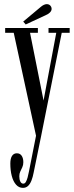

<svg xmlns="http://www.w3.org/2000/svg" viewBox="-20 -659 358 930"><path d="M91 251Q71.5 251 57.8 235.5Q44 220 37 193.2Q30 166.5 30 133Q30 109 38.2 96.2Q46.5 83.5 61.5 83.5Q77 83.5 85 95.5Q93 107.5 93 126.5Q93 140.5 88 151.2Q83 162 78.2 172Q73.5 182 73.5 195Q73.5 210.5 78.5 220.5Q83.5 230.5 93 230.5Q100.5 230.5 105.2 222.2Q110 214 113.8 200.2Q117.5 186.5 120.5 170.5L154.5 -1.5L46.5 -500H5V-523.5H163.5V-500H125.5L191 -172L252.5 -500H215V-523.5H317.5V-500H279L178.5 3.5L143 177Q139 198.5 132.5 215.2Q126 232 116 241.5Q106 251 91 251ZM104.5 -540.5 92.5 -554.5 178 -626Q185 -632 192.5 -635.5Q200 -639 207 -639Q213.5 -639 219 -635.8Q224.5 -632.5 227.5 -626.5Q230 -621.5 230 -616Q230 -606.5 221.5 -598.2Q213 -590 200.5 -585Z"/></svg>

Font: Imbue 48pt
Style: Regular
Weight: 400
Designer: Tyler Finck
Foundry: Etcetera Type Company
Version: Version 1.102